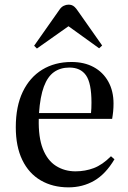

<svg xmlns="http://www.w3.org/2000/svg" viewBox="-20 -793 551 827"><path d="M275 14Q207 14 155.5 -16Q104 -46 76 -104Q48 -162 48 -245Q48 -335 78 -397.5Q108 -460 162 -493Q216 -526 288 -526Q343 -526 383.5 -504Q424 -482 446.5 -441.5Q469 -401 469 -347Q469 -330 467.5 -314Q466 -298 463 -281H147Q145 -202 164.5 -152Q184 -102 221 -78.5Q258 -55 305 -55Q347 -55 384 -69Q421 -83 458 -120L473 -107Q435 -43 385.5 -14.5Q336 14 275 14ZM148 -306H372Q373 -315 373.5 -326.5Q374 -338 374 -351Q374 -435 350.5 -468.5Q327 -502 279 -502Q240 -502 212.5 -482.5Q185 -463 169 -420Q153 -377 148 -306ZM139 -584 127 -596 236 -751Q244 -763 254.5 -768Q265 -773 275 -773Q282 -773 288.5 -771Q295 -769 301.5 -763Q308 -757 316 -745L420 -597L407 -585L275 -680Z"/></svg>

Font: Literata 60pt
Style: Regular
Weight: 400
Designer: Latin by Veronika Burian and Jose Scaglione. Greek by Irene Vlachou. Cyrillic by Vera Evstafieva.
Foundry: TypeTogether
Version: Version 3.002